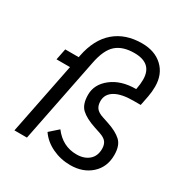

<svg xmlns="http://www.w3.org/2000/svg" viewBox="-175 -888 992 1037"><g transform="rotate(30 320.5 -370.0)"><path d="M586 -154Q586 -79 535.5 -33.5Q485 12 406 12Q346 12 293.5 -13Q241 -38 211 -82L264 -129Q320 -55 406 -55Q454 -55 483 -80Q512 -105 512 -150Q512 -176 500 -192Q488 -208 458 -218L419 -231Q359 -251 329.5 -278.5Q300 -306 300 -366Q300 -431 358.5 -476.5Q417 -522 510 -522L511 -527Q517 -558 517 -584Q517 -686 405 -686Q333 -686 292.5 -650.5Q252 -615 235 -527L130 0H52L141 -446H57L71 -516H155L157 -527Q179 -638 245.5 -695Q312 -752 415 -752Q495 -752 543.5 -706.5Q592 -661 592 -584Q592 -552 586 -521L574 -460H529Q454 -460 414.5 -436.5Q375 -413 375 -370Q375 -343 387.5 -326.5Q400 -310 431 -300L470 -287Q527 -268 556.5 -240.5Q586 -213 586 -154Z"/></g></svg>

Font: Aneliza
Style: Italic
Weight: 400
Italic angle: -11.31°
Designer: Mike Abbink, Paul van der Laan, Pieter van Rosmalen
Foundry: Bold Monday
Version: Version 3.0